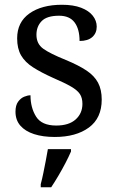

<svg xmlns="http://www.w3.org/2000/svg" viewBox="-20 -565 491 806"><path d="M210 10Q160 10 123 -2Q86 -14 65.5 -37.5Q45 -61 45 -96Q45 -123 56 -138Q67 -153 81.5 -159Q96 -165 108 -165Q108 -113 131.5 -75.5Q155 -38 216 -38Q269 -38 297.5 -63.5Q326 -89 326 -129Q326 -154 315.5 -170Q305 -186 278.5 -201.5Q252 -217 203 -238Q152 -261 118.5 -282.5Q85 -304 68.5 -332.5Q52 -361 52 -404Q52 -472 103.5 -508.5Q155 -545 240 -545Q288 -545 320.5 -532.5Q353 -520 369.5 -499Q386 -478 386 -453Q386 -426 367.5 -409.5Q349 -393 314 -393Q314 -443 293 -471Q272 -499 228 -499Q177 -499 155 -476.5Q133 -454 133 -419Q133 -381 161.5 -360.5Q190 -340 257 -313Q310 -291 343 -269Q376 -247 391.5 -218Q407 -189 407 -147Q407 -69 353 -29.5Q299 10 210 10ZM151 208Q157 186 162 161Q167 136 172 110.5Q177 85 181 61H278V71Q269 92 255 119Q241 146 225 173Q209 200 195 221H151Z"/></svg>

Font: Noto Serif Sinhala
Style: Regular
Weight: 400
Designer: Jelle Bosma - Monotype Design Team
Foundry: Monotype Imaging Inc.
Version: Version 2.006